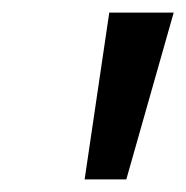

<svg xmlns="http://www.w3.org/2000/svg" viewBox="-20 -740 295 304"><path d="M114 -456 153 -720H255L180 -456Z"/></svg>

Font: Radio Canada
Style: Italic
Weight: 400
Italic angle: -12°
Designer: Charles Daoud, Etienne Aubert Bonn, Alexandre Saumier Demers, Jacques Le Bailly
Foundry: Radio-Canada
Version: Version 2.104;gftools[0.9.28.dev5+ged2979d]